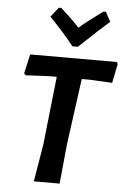

<svg xmlns="http://www.w3.org/2000/svg" viewBox="-60 -936 644 979"><g transform="rotate(5 262.5 -446.5)"><path d="M442 -893 468 -844Q429 -811 315 -703H287Q234 -770 162 -844L201 -893H213Q276 -837 309 -800Q343 -830 429 -893ZM519 -643 525 -633 505 -535 388 -541H349L303 -204L283 0H151L183 -192L221 -541H182L61 -535L54 -545L76 -643Z"/></g></svg>

Font: Alegreya Sans
Style: Bold Italic
Weight: 700
Italic angle: -7°
Designer: Juan Pablo del Peral
Foundry: Huerta Tipografica
Version: Version 2.007